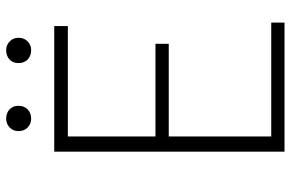

<svg xmlns="http://www.w3.org/2000/svg" viewBox="-176 -744 920 607"><g transform="rotate(-90 283.5 -440.0)"><path d="M108 -728H505V-685H156V-408H449V-366H156V-42H516V0H108ZM173 -841Q173 -858 184.5 -869Q196 -880 212 -880Q230 -880 241.5 -869.5Q253 -859 253 -841Q253 -823 241.5 -812Q230 -801 212 -801Q196 -801 184.5 -812Q173 -823 173 -841ZM388 -841Q388 -859 399.5 -869.5Q411 -880 429 -880Q445 -880 456.5 -869Q468 -858 468 -841Q468 -823 456.5 -812Q445 -801 429 -801Q411 -801 399.5 -812Q388 -823 388 -841Z"/></g></svg>

Font: Merged Yaku Han JP ExtraLight
Style: Regular
Weight: 250
Designer: Ryoko NISHIZUKA 西塚涼子 (kana, bopomofo & ideographs); Paul D. Hunt (Latin, Greek & Cyrillic); Sandoll Communications 산돌커뮤니
Foundry: Adobe
Version: Version 2.004